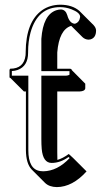

<svg xmlns="http://www.w3.org/2000/svg" viewBox="-20 -718 424 807"><path d="M220.7 -333.5V-78.6Q220.7 -59.6 221.2 -45.9Q243.7 -52.2 269 -70.8L287.1 -54.2L343.8 2.4Q284.7 67.9 218.8 68.4Q187 67.9 169.4 50.8L112.8 -5.9Q89.4 -30.8 88.9 -86.9V-333.5H80.6L23.9 -390.1Q21.5 -390.6 21 -391.1Q20.5 -393.1 20 -394V-424.8Q21.5 -428.2 22.9 -429.2Q80.6 -429.2 87.4 -485.4Q87.9 -491.2 87.9 -496.1V-499Q88.9 -627 157.2 -675.3Q189.9 -697.8 232.9 -698.2Q283.7 -698.2 314 -671.9Q315.9 -670.4 316.4 -669.4L373 -612.8Q383.3 -601.6 383.8 -590.3Q383.8 -558.6 359.4 -552.2Q355 -551.3 351.6 -551.3Q336.9 -552.2 326.7 -562L279.3 -609.4Q228.5 -593.8 220.7 -497.6V-429.2H273.9Q278.3 -428.7 280.3 -426.8Q281.2 -424.3 282.2 -422.9L338.4 -366.2V-346.7Q336.9 -334.5 314.5 -333.5ZM153.8 -399.9H257.8Q266.6 -400.4 272 -403.8V-418.9H153.8V-554.2V-554.7Q161.1 -656.2 216.3 -674.8Q226.6 -678.2 236.8 -678.2Q255.9 -676.8 262.7 -654.3Q272.5 -619.1 294.9 -618.2Q314 -624 316.9 -647Q316.9 -665 279.8 -679.2Q256.3 -688 232.9 -688Q138.2 -688 108.4 -581.5Q98.1 -543.9 98.1 -499V-496.1Q98.1 -439.9 53.7 -423.8Q42.5 -419.9 29.8 -419.4V-399.9H99.1V-86.9Q99.1 -5.9 149.4 1Q155.8 2 162.1 2Q221.2 1 272.9 -53.7L268.1 -58.1Q233.4 -33.2 197 -33.2Q160.6 -33.2 155.3 -92.3Q153.8 -109.4 153.8 -134.8Z"/></svg>

Font: Linux Biolinum Shadow O
Style: Bold
Weight: 700
Designer: Philipp H. Poll
Foundry: Philipp H. Poll
Version: Version 0.9.2